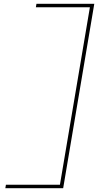

<svg xmlns="http://www.w3.org/2000/svg" viewBox="-20 -843 540 1006"><path d="M8 143 11 125H294L451 -805H168L171 -823H474L311 143Z"/></svg>

Font: iosevka_custom_sans_ss08 Thin
Style: Italic
Weight: 100
Italic angle: -10°
Designer: Belleve Invis
Foundry: Belleve Invis
Version: Version 10.3.0; ttfautohint (v1.8.3)